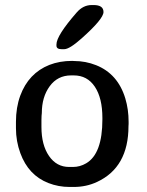

<svg xmlns="http://www.w3.org/2000/svg" viewBox="-20 -739 587 769"><path d="M256.8 -70.3H272.5Q300.3 -70.3 325.2 -85Q390.1 -123 390.1 -260.7V-266.6Q390.1 -346.2 359.9 -391.6Q329.6 -437 275.4 -437H264.6Q210.9 -437 179.2 -393.8Q147.5 -350.6 147.5 -286.1L146.5 -275.4L146 -258.3V-230.5Q146 -158.2 176.3 -114.3Q206.5 -70.3 256.8 -70.3ZM237.3 -542H226.6Q206.1 -542 206.1 -556.2V-561Q206.1 -596.2 287.1 -689Q313 -718.8 347.2 -718.8H355Q394.5 -718.8 394.5 -690.9Q394.5 -663.1 306.6 -585Q258.3 -542 237.3 -542ZM43.9 -225.6V-251Q43.9 -308.6 61 -355.5Q94.2 -445.8 177.7 -479Q218.8 -495.1 269 -495.1L277.3 -494.6Q322.8 -494.6 364.7 -478Q452.1 -443.4 481.9 -344.7Q495.1 -300.8 495.1 -251V-242.2L494.6 -233.9Q494.6 -68.8 368.7 -10.3Q325.7 9.8 275.4 9.8H258.8Q213.9 9.8 173.8 -5.9Q93.8 -37.1 61.5 -125.5Q43.9 -173.3 43.9 -225.6Z"/></svg>

Font: Averia Libre
Style: Regular
Weight: 400
Version: Version 1.002